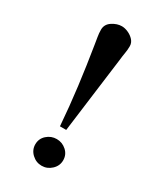

<svg xmlns="http://www.w3.org/2000/svg" viewBox="-196 -830 791 930"><g transform="rotate(30 200.0 -365.0)"><path d="M278 -50Q278 -19 254.5 3Q231 25 200 25Q169 25 145.5 3Q122 -19 122 -50Q122 -82 145.5 -103Q169 -124 200 -124Q231 -124 254.5 -103Q278 -82 278 -50ZM281 -690Q281 -670 277.5 -650Q274 -630 272 -610Q258 -504 244.5 -398Q231 -292 217 -185H182Q174 -292 160.5 -398.5Q147 -505 130 -610Q127 -630 123.5 -650Q120 -670 120 -690Q120 -720 146.5 -737.5Q173 -755 200 -755Q217 -755 236 -746.5Q255 -738 268 -723.5Q281 -709 281 -690Z"/></g></svg>

Font: Kaisei Decol
Style: Bold
Weight: 700
Designer: Font-Kai, 金井和夫
Foundry: KAZUO KANAI
Version: Version 5.003